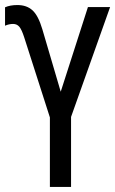

<svg xmlns="http://www.w3.org/2000/svg" viewBox="-37 -742 457 762"><path d="M131 -626 204 -378 312 -714H400L245 -278V0H161V-276L59 -594Q49 -625 39.5 -636Q30 -647 15 -647Q-1 -647 -17 -640V-713Q3 -722 32 -722Q69 -722 92 -701Q115 -680 131 -626Z"/></svg>

Font: Noto Sans UI Cond
Style: Regular
Weight: 400
Width: 3
Designer: Monotype Design Team
Foundry: Monotype Imaging Inc.
Version: Version 1.001